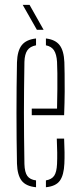

<svg xmlns="http://www.w3.org/2000/svg" viewBox="-20 -762 328 786"><path d="M49.5 -92Q48.5 -142.5 48 -194.8Q47.5 -247 47.5 -299.5Q47.5 -352 48 -404.2Q48.5 -456.5 49.5 -507Q51 -554 69 -577Q87 -600 127.5 -604.5V-576.5Q103 -572 92 -556Q81 -540 80 -509Q79 -448 78.5 -397.8Q78 -347.5 78 -300.5Q78 -253.5 78.5 -202.8Q79 -152 80 -90.5Q81 -56.5 92 -41.5Q103 -26.5 127.5 -23.5V4.5Q86 0.5 68.5 -22.5Q51 -45.5 49.5 -92ZM168 4.5V-23.5Q191.5 -27.5 201.8 -42.5Q212 -57.5 213.5 -90.5Q214.5 -112 214.2 -137.5Q214 -163 212.5 -194.5H242.5Q244 -164.5 244.2 -139Q244.5 -113.5 243.5 -92Q241.5 -45.5 225.2 -22.5Q209 0.5 168 4.5ZM110 -290.5V-317.5H213.5Q214.5 -359.5 214.8 -396.8Q215 -434 214.8 -462.8Q214.5 -491.5 213.5 -509Q211.5 -540 201 -556Q190.5 -572 168 -576.5V-604.5Q206.5 -600 224 -577.2Q241.5 -554.5 243.5 -507.5Q244 -490.5 244.5 -459.8Q245 -429 244.8 -386.2Q244.5 -343.5 242.5 -290.5ZM131 -640 73 -742H101L158.5 -640Z"/></svg>

Font: Big Shoulders Stencil Display ExtraLight
Style: Regular
Weight: 250
Designer: Patric King
Foundry: XO Type Co
Version: Version 2.001